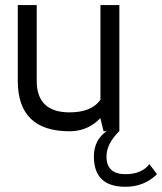

<svg xmlns="http://www.w3.org/2000/svg" viewBox="-20 -508 627 743"><path d="M249 0Q48.8 0 48.8 -195.3V-488.3H122.1V-195.3Q122.1 -73.2 249 -73.2Q334.5 -73.2 368.7 -122.1V-488.3H441.9V0H440.9Q392.1 48.8 392.1 97.7Q392.1 166 465.3 166Q528.8 166 558.1 127L587.4 166Q538.6 214.8 465.3 214.8Q343.3 214.8 343.3 97.7Q343.3 34.2 392.1 0H380.9L368.7 -48.8V-51.3Q320.3 0 249 0Z"/></svg>

Font: Sanitrixie
Style: Regular
Weight: 400
Designer: Jayvee D. Enaguas (Grand Chaos)
Version: Version 1.1 - 6/9/2013